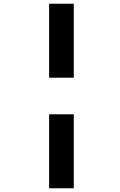

<svg xmlns="http://www.w3.org/2000/svg" viewBox="-20 -779 640 1028"><path d="M375 -363V-759H243V-363ZM375 229V-167H243V229Z"/></svg>

Font: Noto Sans Mono UI ExtraBold
Style: Regular
Weight: 800
Designer: Monotype Design team
Foundry: Monotype Imaging Inc.
Version: 1.000